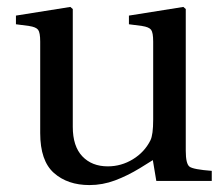

<svg xmlns="http://www.w3.org/2000/svg" viewBox="-20 -522 646 554"><path d="M26 -452V-477L183 -502L190 -496V-156Q190 -100 217.5 -71Q245 -42 291 -42Q330 -42 363.5 -62.5Q397 -83 414 -117Q422 -133 422 -177V-402Q422 -428 416 -436Q410 -444 390 -447L352 -452V-477L509 -502L516 -496V-87Q516 -49 527 -41Q538 -33 591 -29V0H431L421 -60Q420 -59 384 -37Q348 -15 312 -1.5Q276 12 238 12Q175 12 135.5 -23Q96 -58 96 -138V-402Q96 -428 90 -436Q84 -444 64 -447Z"/></svg>

Font: Linguistics Pro
Style: Regular
Weight: 400
Designer: Stefan Peev, Context Ltd
Foundry: Stefan Peev, Context Ltd
Version: Version 001.000